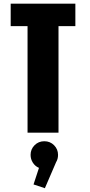

<svg xmlns="http://www.w3.org/2000/svg" viewBox="-20 -720 490 1042"><path d="M389 -700V-578H297.5V0H129.5V-578H38V-700ZM295 120.5Q295 143 284.5 160L223.5 301.5L162 281L191.5 191Q171 182.5 158.5 163.2Q146 144 146 120.5Q146 90 167.5 68.2Q189 46.5 220.5 46.5Q252 46.5 273.5 68.2Q295 90 295 120.5Z"/></svg>

Font: League Mono Condensed ExtraBold
Style: Regular
Weight: 800
Width: 1
Designer: Tyler Finck
Foundry: The League of Moveable Type / Tyler Finck
Version: Version 2.210